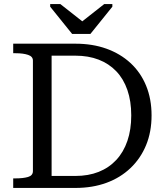

<svg xmlns="http://www.w3.org/2000/svg" viewBox="-20 -925 813 945"><path d="M45 -663V-710H351Q435 -710 503.5 -685.5Q572 -661 622 -615Q672 -569 699 -503.5Q726 -438 726 -357Q726 -276 699 -210.5Q672 -145 622 -97.5Q572 -50 503.5 -25Q435 0 351 0H45V-47H57Q94 -47 118 -54Q142 -61 142 -83V-627Q142 -647 118 -655Q94 -663 57 -663ZM351 -651H234V-59H351Q415 -59 465.5 -79Q516 -99 552 -137.5Q588 -176 607 -231.5Q626 -287 626 -357Q626 -427 607 -482Q588 -537 552 -574.5Q516 -612 465.5 -631.5Q415 -651 351 -651ZM335 -758 227 -892V-905H277L385 -820L493 -905H533V-892L425 -758Z"/></svg>

Font: Roboto Serif 20pt
Style: Regular
Weight: 400
Designer: Greg Gazdowicz
Foundry: Commercial Type
Version: Version 1.008